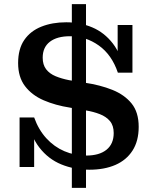

<svg xmlns="http://www.w3.org/2000/svg" viewBox="-20 -802 735 922"><path d="M325 100V-782H393V100ZM409 13Q337 13 274.5 -12.5Q212 -38 169 -93.5Q126 -149 111 -238H144Q165 -179 202.5 -138Q240 -97 289 -76Q338 -55 394 -55Q457 -55 491.5 -83Q526 -111 526 -163Q526 -199 508 -220.5Q490 -242 459 -254Q428 -266 391 -272L317 -285Q246 -296 189.5 -320.5Q133 -345 100 -388.5Q67 -432 67 -499Q67 -567 96.5 -610Q126 -653 178.5 -674Q231 -695 298 -695Q365 -695 423 -670.5Q481 -646 522 -593Q563 -540 578 -453H546Q517 -539 454.5 -583.5Q392 -628 316 -628Q254 -628 219.5 -601.5Q185 -575 185 -525Q185 -491 201.5 -469.5Q218 -448 247 -436Q276 -424 312 -417L386 -405Q461 -394 519.5 -370.5Q578 -347 612 -305Q646 -263 646 -193Q646 -125 616.5 -79Q587 -33 534 -10Q481 13 409 13ZM74 0V-238H111L144 -179V0ZM578 -453 545 -508V-682H616V-453Z"/></svg>

Font: Montagu Slab 120pt Medium
Style: Regular
Weight: 500
Designer: Florian Karsten
Foundry: Florian Karsten
Version: Version 1.000